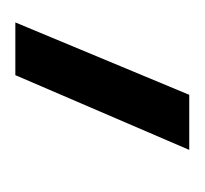

<svg xmlns="http://www.w3.org/2000/svg" viewBox="-28 -30 261 244"><g transform="rotate(90 102.0 92.5)"><path d="M8 203 100 -18H170L75 203Z"/></g></svg>

Font: MuseoModerno SemiBold Light
Style: Regular
Weight: 300
Version: Version 1.001